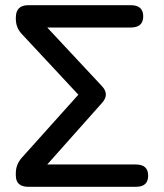

<svg xmlns="http://www.w3.org/2000/svg" viewBox="-20 -720 632 740"><path d="M89 0Q41 0 41 -44V-53Q41 -86 64 -112L282 -355L64 -589Q41 -613 41 -648V-652Q41 -700 89 -700H484Q532 -700 532 -657Q532 -614 484 -614H162L372 -389Q404 -356 372 -322L162 -86H504Q551 -86 551 -43Q551 0 504 0Z"/></svg>

Font: Zen Maru Gothic Medium
Style: Regular
Weight: 500
Designer: Yoshimichi Ohira
Foundry: Positype
Version: Version 1.001